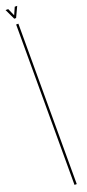

<svg xmlns="http://www.w3.org/2000/svg" viewBox="-172 -874 402 883"><g transform="rotate(-20 29.5 -432.0)"><path d="M22.5 0V-785H33.5V0ZM23.5 -813 -0.5 -864H12.5L28.5 -828L44.5 -864H56.5L32.5 -813Z"/></g></svg>

Font: Anybody UltraCondensed Thin
Style: Regular
Weight: 100
Width: 1
Designer: Tyler Finck
Foundry: Etcetera Type Company
Version: Version 1.110